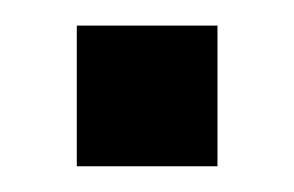

<svg xmlns="http://www.w3.org/2000/svg" viewBox="-20 -480 230 150"><path d="M40 -350.1V-460H149.9V-350.1Z"/></svg>

Font: Horta
Style: Regular
Weight: 600
Width: 3
Version: Version 0.11